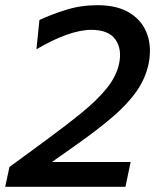

<svg xmlns="http://www.w3.org/2000/svg" viewBox="-26 -720 606 740"><path d="M-6 0 10.5 -76.5Q45.5 -102 79.8 -127.2Q114 -152.5 149 -178Q230 -237.5 290 -286.5Q350 -335.5 386.2 -380.8Q422.5 -426 433 -474.5Q445 -531 418.5 -568Q392 -605 326 -605Q283.5 -605 229.2 -585.5Q175 -566 114.5 -530L126 -643Q171 -664 228.2 -682Q285.5 -700 350 -700Q427 -700 475.2 -669.5Q523.5 -639 541.5 -587.5Q559.5 -536 546.5 -473Q534.5 -417 500.2 -368Q466 -319 407 -268.5Q348 -218 262 -157.5L174 -95.5H477.5L457.5 0Z"/></svg>

Font: Commissioner Medium
Style: Italic
Weight: 500
Italic angle: -12°
Designer: Kostas Bartsokas
Foundry: Kostas Bartsokas
Version: Version 1.000; ttfautohint (v1.8.3)